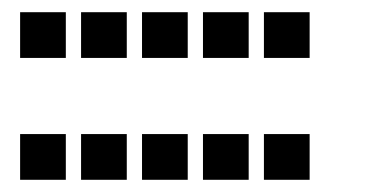

<svg xmlns="http://www.w3.org/2000/svg" viewBox="-20 -508 640 315"><path d="M14 -488Q13 -488 13 -488Q13 -488 13 -487V-414Q13 -413 13 -413Q13 -413 14 -413H87Q88 -413 88 -413Q88 -413 88 -414V-487Q88 -488 88 -488Q88 -488 87 -488ZM114 -488Q113 -488 113 -488Q113 -488 113 -487V-414Q113 -413 113 -413Q113 -413 114 -413H187Q188 -413 188 -413Q188 -413 188 -414V-487Q188 -488 188 -488Q188 -488 187 -488ZM214 -488Q213 -488 213 -488Q213 -488 213 -487V-414Q213 -413 213 -413Q213 -413 214 -413H287Q288 -413 288 -413Q288 -413 288 -414V-487Q288 -488 288 -488Q288 -488 287 -488ZM314 -488Q313 -488 313 -488Q313 -488 313 -487V-414Q313 -413 313 -413Q313 -413 314 -413H387Q388 -413 388 -413Q388 -413 388 -414V-487Q388 -488 388 -488Q388 -488 387 -488ZM414 -488Q413 -488 413 -488Q413 -488 413 -487V-414Q413 -413 413 -413Q413 -413 414 -413H487Q488 -413 488 -413Q488 -413 488 -414V-487Q488 -488 488 -488Q488 -488 487 -488ZM14 -288Q13 -288 13 -288Q13 -288 13 -287V-214Q13 -213 13 -213Q13 -213 14 -213H87Q88 -213 88 -213Q88 -213 88 -214V-287Q88 -288 88 -288Q88 -288 87 -288ZM114 -288Q113 -288 113 -288Q113 -288 113 -287V-214Q113 -213 113 -213Q113 -213 114 -213H187Q188 -213 188 -213Q188 -213 188 -214V-287Q188 -288 188 -288Q188 -288 187 -288ZM214 -288Q213 -288 213 -288Q213 -288 213 -287V-214Q213 -213 213 -213Q213 -213 214 -213H287Q288 -213 288 -213Q288 -213 288 -214V-287Q288 -288 288 -288Q288 -288 287 -288ZM314 -288Q313 -288 313 -288Q313 -288 313 -287V-214Q313 -213 313 -213Q313 -213 314 -213H387Q388 -213 388 -213Q388 -213 388 -214V-287Q388 -288 388 -288Q388 -288 387 -288ZM414 -288Q413 -288 413 -288Q413 -288 413 -287V-214Q413 -213 413 -213Q413 -213 414 -213H487Q488 -213 488 -213Q488 -213 488 -214V-287Q488 -288 488 -288Q488 -288 487 -288Z"/></svg>

Font: Doto Black
Style: Bold
Weight: 700
Monospace: yes
Version: Version 1.000